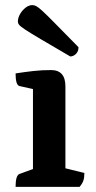

<svg xmlns="http://www.w3.org/2000/svg" viewBox="-20 -732 377 752"><path d="M41 0Q41 -46 57 -50.9L120.1 -73.9L109.1 -58.6V-395.4L121.1 -380.4L56.4 -395Q41 -398.4 41 -444.5Q79.5 -450.4 111.9 -454Q144.3 -457.6 179.8 -457.6Q236.2 -457.6 236.2 -393.8V-61.9L224.2 -75.8L310.5 -54.6Q310.5 -36.4 306.5 -24.6Q302.6 -12.9 291.6 0ZM255.2 -510.9Q181 -554.3 139.2 -578.9Q97.4 -603.5 78.4 -616.2Q59.4 -628.9 54.7 -635Q50 -641.2 50 -647.1Q50 -662.1 58.7 -677.1Q67.4 -692.1 80.2 -702Q93.1 -712 106.7 -712Q114 -712 121.9 -708Q129.7 -704.1 146.3 -689Q162.9 -673.9 195.9 -640.2Q228.9 -606.5 287.5 -547.1Q287.5 -530.7 277.4 -520.8Q267.2 -510.9 255.2 -510.9Z"/></svg>

Font: Petrona
Style: Regular
Weight: 400
Designer: Ringo R. Seeber
Foundry: Ringo R. Seeber
Version: Version 2.001; ttfautohint (v1.8.3)